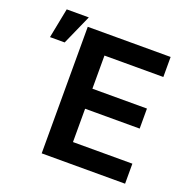

<svg xmlns="http://www.w3.org/2000/svg" viewBox="-137 -911 1028 1045"><g transform="rotate(20 377.0 -388.5)"><path d="M694 -730V-614H353V-422H669V-306H353V-113H697V3H214V-730ZM202 -780 125 -607H40L74 -780Z"/></g></svg>

Font: Sinter Bold
Style: Regular
Weight: 700
Foundry: Adobe & rsms
Version: Version 1.000